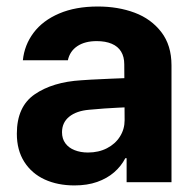

<svg xmlns="http://www.w3.org/2000/svg" viewBox="-20 -557 597 587"><path d="M298.9 -225.3 252.1 -221.4Q213.5 -218 191.6 -200.2Q169.6 -182.4 169.6 -152.6Q169.6 -133 179.7 -119.1Q189.7 -105.2 207.9 -98Q226.1 -90.7 248.9 -90.7Q281.5 -90.7 307 -103.8Q332.5 -116.9 346.7 -139.5Q361 -162.1 361 -189.6L359.9 -360.7Q359.9 -383.3 350.3 -399.2Q340.7 -415.1 321.6 -423.2Q302.5 -431.3 275.7 -431.3Q239.5 -431.3 216.4 -415.9Q193.4 -400.5 187.5 -372.7H49.9Q54.6 -419.5 82.7 -456.9Q110.8 -494.3 160.9 -515.7Q210.9 -537.1 279.1 -537.1Q341 -537.1 391.6 -518.2Q442.1 -499.3 473.2 -458.9Q504.3 -418.5 504.3 -357.3V0H367.1V-73.4H363.2Q350.1 -48.4 328.7 -30Q307.3 -11.5 277.1 -0.8Q246.8 9.9 207.7 9.9Q156.4 9.9 116.8 -8.2Q77.1 -26.4 54.3 -62.1Q31.5 -97.8 31.5 -148.2Q31.5 -231.2 86.2 -268.7Q140.9 -306.3 228.5 -311.6Q243.2 -313.1 318.9 -316.4L366.9 -318.3L367.8 -229Q348 -228.4 298.9 -225.3Z"/></svg>

Font: Pretendard GOV Variable
Style: Regular
Weight: 400
Designer: Base glyphs from Inter by Rasmus Andersson; Hangul glyphs from Noto Sans CJK(Source Han Sans) by Jang Soo-young and Kang
Foundry: Kil Hyung-jin
Version: Version 1.307;Glyphs 3.2 (3192)